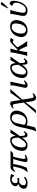

<svg xmlns="http://www.w3.org/2000/svg" viewBox="1983 -2705 960 4966"><g transform="rotate(-90 2463.0 -222.0)"><path d="M304.7 -398.9Q229 -398.9 212.4 -326.2Q211.9 -324.7 211.9 -324.2Q198.2 -259.8 237.8 -250Q250 -247.1 269.5 -247.1Q270 -247.1 283.2 -248Q327.1 -252 331.5 -252Q344.2 -252 346.4 -243.9Q348.6 -235.8 345.2 -227.1Q337.9 -202.1 319.8 -201.2Q315.9 -201.2 291.5 -204.1Q265.1 -207 259.8 -207Q191.4 -207 164.1 -138.2Q158.7 -124.5 155.8 -110.8Q141.1 -30.8 230.5 -29.8Q277.8 -29.8 354.5 -76.2Q359.4 -79.1 364.3 -82L373.5 -49.8Q296.4 9.8 210.9 9.8Q72.3 9.8 64.5 -74.2Q63.5 -90.8 66.9 -107.9Q82 -180.2 158.7 -216.8Q174.3 -224.1 190.9 -229Q131.8 -253.9 129.4 -295.9Q128.9 -308.6 131.3 -321.8Q140.6 -366.2 189 -401.4Q241.7 -438.5 314.5 -439Q395 -438.5 443.4 -411.1L444.8 -408.2L406.2 -335.9L393.1 -335Q368.2 -398.4 304.7 -398.9Z M613.8 -360.8Q569.8 -360.8 546.9 -341.3Q536.6 -332.5 519.5 -313L498 -320.8Q538.1 -407.2 592.3 -423.8Q609.4 -428.7 627.9 -429.2H956.1Q994.6 -429.2 1033.7 -432.1L1042 -422.9Q1021 -394.5 979.5 -363.8Q962.9 -360.8 931.6 -360.8H892.6Q851.6 -206.1 839.8 -126Q829.1 -52.2 852.5 -43.9Q858.4 -42.5 864.7 -42Q891.6 -42.5 932.1 -62L939 -37.1Q876 9.8 802.7 9.8Q773.4 9.8 762.5 -8.1Q751.5 -25.9 758.3 -71.8Q772.5 -169.9 824.2 -333Q829.1 -348.1 833.5 -360.8H705.6Q700.7 -332.5 681.2 -242.2Q652.3 -107.4 613.3 -18.1Q611.3 -13.7 610.4 -11.2Q576.2 2 505.4 12.2L500 0Q557.6 -65.9 586.9 -145.5Q598.1 -176.3 607.4 -210Q622.1 -266.1 642.6 -360.8Z M1429.2 -190.9 1430.7 -132.8Q1434.1 -51.8 1469.2 -50.8Q1498 -50.8 1519.5 -75.2Q1524.9 -81.5 1530.3 -87.9L1555.2 -79.1Q1512.7 -2.9 1467.3 7.8Q1457 10.3 1445.3 9.8Q1390.6 9.8 1388.2 -88.9Q1388.2 -90.3 1387.7 -90.8L1387.2 -129.9Q1306.2 -16.6 1237.3 3.9Q1215.8 10.3 1193.4 9.8Q1055.7 9.8 1044.4 -109.4Q1041 -148.4 1051.3 -195.8Q1084 -350.6 1209.5 -411.6Q1265.6 -438.5 1322.8 -439Q1355.5 -439 1378.2 -424.1Q1400.9 -409.2 1410.2 -387.9Q1419.4 -366.7 1423.8 -345.2Q1428.2 -323.7 1427.7 -309.1L1427.2 -293.9L1508.8 -434.1Q1516.1 -434.1 1532.2 -431.6Q1548.3 -429.2 1555.7 -429.2Q1563.5 -429.2 1580.1 -431.6Q1595.2 -434.1 1601.1 -434.1ZM1385.7 -222.2 1385.3 -243.2Q1382.3 -359.9 1347.7 -387.2Q1331.5 -398.9 1309.6 -398.9Q1243.2 -398.9 1191.9 -329.6Q1158.2 -282.7 1144 -219.2Q1108.4 -52.2 1186.5 -32.2Q1196.8 -29.8 1207 -29.8Q1275.4 -31.7 1360.8 -181.2Z M1648.4 207 1557.1 237.8 1549.8 220.2Q1587.4 156.2 1618.2 9.8L1659.7 -184.1Q1687.5 -315.4 1746.6 -369.1Q1752.9 -375 1762.7 -382.8Q1830.1 -438.5 1912.6 -439Q1993.2 -438.5 2036.1 -398.9Q2093.8 -344.7 2082.5 -245.6Q2081.1 -232.9 2078.6 -221.2Q2048.3 -78.1 1929.2 -19.5Q1868.2 9.8 1795.4 9.8Q1742.2 9.3 1704.1 -17.1L1687.5 61Q1664.6 167 1648.4 207ZM1985.8 -199.2Q2010.3 -313 1970.7 -362.8Q1941.4 -398.4 1884.3 -398.9Q1786.1 -398.9 1749.5 -230.5Q1749 -228.5 1749 -228L1715.8 -71.8Q1751.5 -30.3 1817.9 -29.8Q1897.5 -29.8 1948.2 -106.9Q1974.6 -147 1985.8 -199.2Z M2267.6 -253.9Q2253.9 -344.7 2244.1 -359.9Q2233.9 -373.5 2214.8 -374Q2193.4 -374 2161.1 -352.5Q2156.2 -349.1 2153.3 -346.7L2142.1 -370.6Q2194.8 -421.4 2246.6 -435.5Q2258.3 -439 2267.6 -439Q2307.6 -439 2319.8 -411.6Q2326.7 -396 2340.3 -302.2Q2340.8 -297.9 2341.3 -294.9L2359.9 -166L2551.3 -436Q2552.2 -436 2573.2 -432.1L2645 -439L2551.3 -332L2370.6 -124L2396.5 50.8Q2410.2 143.1 2422.9 156.7Q2432.6 165.5 2457 166Q2482.4 165 2517.6 141.1Q2518.6 140.6 2521.5 141.1L2535.2 161.1Q2469.7 231.9 2416 231.9Q2361.8 231.9 2339.4 174.3Q2324.7 136.7 2314 54.2L2301.3 -43.5L2178.7 126L2112.3 214.4L2057.1 231.9H2027.3L2022 226.6L2293 -85.9Z M2730.5 -321.8Q2745.1 -392.1 2735.4 -429.2L2737.8 -431.2Q2749.5 -429.2 2781.2 -429.2Q2806.6 -429.7 2833.5 -439Q2833.5 -438 2814.9 -342.8L2761.2 -90.8Q2752.9 -51.3 2767.1 -46.9Q2771 -45.9 2774.9 -45.9Q2810.1 -46.9 2850.6 -86.9L2868.2 -69.8Q2814 0 2761.7 10.3Q2753.9 11.7 2747.6 12.2Q2680.7 12.2 2675.3 -40.5Q2674.3 -55.2 2677.2 -70.8Z M3313.5 -190.9 3314.9 -132.8Q3318.4 -51.8 3353.5 -50.8Q3382.3 -50.8 3403.8 -75.2Q3409.2 -81.5 3414.6 -87.9L3439.5 -79.1Q3397 -2.9 3351.6 7.8Q3341.3 10.3 3329.6 9.8Q3274.9 9.8 3272.5 -88.9Q3272.5 -90.3 3272 -90.8L3271.5 -129.9Q3190.4 -16.6 3121.6 3.9Q3100.1 10.3 3077.6 9.8Q2939.9 9.8 2928.7 -109.4Q2925.3 -148.4 2935.5 -195.8Q2968.3 -350.6 3093.8 -411.6Q3149.9 -438.5 3207 -439Q3239.7 -439 3262.5 -424.1Q3285.2 -409.2 3294.4 -387.9Q3303.7 -366.7 3308.1 -345.2Q3312.5 -323.7 3312 -309.1L3311.5 -293.9L3393.1 -434.1Q3400.4 -434.1 3416.5 -431.6Q3432.6 -429.2 3439.9 -429.2Q3447.8 -429.2 3464.4 -431.6Q3479.5 -434.1 3485.4 -434.1ZM3270 -222.2 3269.5 -243.2Q3266.6 -359.9 3231.9 -387.2Q3215.8 -398.9 3193.8 -398.9Q3127.4 -398.9 3076.2 -329.6Q3042.5 -282.7 3028.3 -219.2Q2992.7 -52.2 3070.8 -32.2Q3081.1 -29.8 3091.3 -29.8Q3159.7 -31.7 3245.1 -181.2Z M3559.6 -234.9Q3587.9 -367.7 3591.8 -429.2L3594.7 -432.1Q3636.7 -428.7 3681.6 -433.1Q3689 -433.1 3689.5 -429.2Q3689.5 -426.3 3688.5 -422.9Q3661.1 -337.4 3643.1 -251L3642.1 -245.1Q3661.1 -246.1 3689.9 -274.9L3772.9 -356Q3832.5 -414.6 3853.5 -425.8Q3878.4 -439 3908.7 -439.5Q3933.1 -439 3961.4 -421.9L3963.4 -417.5L3915 -348.6H3906.7Q3891.1 -371.1 3856 -373Q3839.8 -371.1 3784.2 -316.9L3740.2 -273.9Q3729 -262.2 3726.6 -255.9Q3725.1 -245.6 3728.5 -237.8Q3796.4 -115.2 3880.9 0L3877.9 2.9Q3863.3 0 3818.8 0Q3778.8 0 3752 2.9Q3717.3 -90.8 3662.6 -190.9Q3660.6 -194.8 3658.2 -199.2Q3652.8 -205.1 3635.7 -205.1Q3633.8 -205.1 3633.3 -205.1L3627.9 -180.2Q3605 -70.8 3598.6 0L3596.2 2.9Q3578.6 0 3549.8 0Q3521 0 3502 2.9L3501 0Q3524.4 -68.4 3547.9 -180.2Z M3993.2 -205.1Q4021.5 -337.9 4122.6 -400.9Q4184.6 -439 4258.8 -439Q4388.7 -439 4418.9 -337.9Q4434.1 -285.2 4418.9 -213.9Q4392.6 -89.8 4296.4 -28.8Q4234.4 9.8 4159.7 9.8Q4045.4 9.8 4003.9 -73.7Q3977.5 -129.9 3993.2 -205.1ZM4243.7 -398.9Q4141.6 -398.9 4097.2 -267.6Q4089.8 -245.6 4085 -222.2Q4062 -113.8 4103 -61.5Q4129.4 -30.3 4176.8 -29.8Q4240.7 -29.8 4288.6 -102.1Q4315.9 -144 4327.1 -195.8Q4356 -332 4317.4 -373.5Q4293 -398.4 4243.7 -398.9Z M4850.6 -682.1Q4876.5 -682.1 4884.3 -661.1Q4886.2 -653.8 4885.3 -647Q4882.3 -636.7 4875.5 -628.9L4757.3 -506.8Q4749.5 -499.5 4743.7 -499Q4732.9 -499 4732.4 -508.8Q4732.4 -510.7 4732.4 -512.2Q4733.9 -516.6 4736.8 -522L4818.8 -665Q4829.6 -681.6 4850.6 -682.1ZM4639.2 -251 4626 -189Q4605.5 -92.8 4624.5 -62Q4643.6 -34.2 4694.8 -34.2Q4772.5 -34.2 4828.6 -131.3Q4856.4 -180.7 4869.1 -236.8Q4887.2 -322.8 4854 -351.1Q4849.1 -355.5 4837.9 -362.8Q4814.5 -377.9 4794.4 -388.7Q4794.4 -389.2 4795.4 -397Q4817.9 -430.2 4843.8 -446.8Q4852.1 -451.7 4856.9 -452.1Q4887.2 -451.2 4908.7 -422.4Q4940.4 -378.4 4913.6 -249Q4880.9 -95.7 4781.2 -25.9Q4729.5 9.8 4676.3 9.8Q4546.4 9.8 4535.2 -82Q4530.8 -118.7 4542.5 -172.9L4555.7 -234.9Q4586.9 -381.8 4588.4 -436L4590.8 -439Q4652.8 -429.7 4680.2 -439Q4688 -437 4687 -429.2Q4660.6 -351.6 4639.2 -251Z"/></g></svg>

Font: Linux Biolinum Slanted O
Style: Slanted
Weight: 400
Designer: Philipp H. Poll
Foundry: Philipp H. Poll
Version: Version 1.0.4